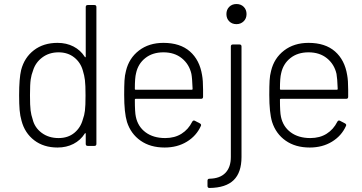

<svg xmlns="http://www.w3.org/2000/svg" viewBox="-20 -725 1800 954"><path d="M416 -700H449Q459 -700 459 -690V-10Q459 0 449 0H416Q406 0 406 -10V-60Q406 -63 404 -63.5Q402 -64 401 -61Q380 -28 345 -10Q310 8 266 8Q197 8 150 -28Q103 -64 87 -125Q80 -149 77.5 -178Q75 -207 75 -251Q75 -335 85 -377Q101 -439 148.5 -475.5Q196 -512 266 -512Q310 -512 345 -494Q380 -476 401 -443Q402 -440 404 -440.5Q406 -441 406 -444V-690Q406 -700 416 -700ZM405 -251Q405 -303 402 -327Q399 -351 392 -373Q381 -414 349 -439.5Q317 -465 271 -465Q224 -465 190 -439.5Q156 -414 144 -374Q136 -354 132.5 -330Q129 -306 129 -252Q129 -200 132 -176.5Q135 -153 142 -133Q152 -91 187 -65Q222 -39 271 -39Q318 -39 349.5 -65Q381 -91 392 -133Q399 -151 402 -175Q405 -199 405 -251Z M989 -279V-244Q989 -234 979 -234H654Q650 -234 650 -230Q650 -166 655 -145Q665 -96 703.5 -67.5Q742 -39 801 -39Q848 -39 882 -60.5Q916 -82 935 -120Q940 -129 948 -125L973 -112Q982 -107 978 -99Q956 -50 908.5 -21Q861 8 798 8Q727 8 678.5 -26Q630 -60 611 -119Q597 -165 597 -253Q597 -298 598.5 -324.5Q600 -351 606 -373Q621 -436 670.5 -474Q720 -512 792 -512Q875 -512 923.5 -469.5Q972 -427 984 -352Q989 -326 989 -279ZM650 -283Q650 -279 654 -279H933Q937 -279 937 -283Q935 -337 931 -358Q920 -406 883.5 -435.5Q847 -465 792 -465Q738 -465 702 -436.5Q666 -408 656 -361Q650 -339 650 -283Z M1105 -655Q1105 -677 1119 -691Q1133 -705 1155 -705Q1177 -705 1191 -691Q1205 -677 1205 -655Q1205 -633 1190.5 -619Q1176 -605 1155 -605Q1133 -605 1119 -619Q1105 -633 1105 -655ZM1021 163Q1073 162 1100 134Q1127 106 1127 55V-494Q1127 -504 1137 -504H1170Q1180 -504 1180 -494V55Q1180 132 1141 170Q1102 208 1021 209Q1011 209 1011 199V173Q1011 163 1021 163Z M1710 -279V-244Q1710 -234 1700 -234H1375Q1371 -234 1371 -230Q1371 -166 1376 -145Q1386 -96 1424.5 -67.5Q1463 -39 1522 -39Q1569 -39 1603 -60.5Q1637 -82 1656 -120Q1661 -129 1669 -125L1694 -112Q1703 -107 1699 -99Q1677 -50 1629.5 -21Q1582 8 1519 8Q1448 8 1399.5 -26Q1351 -60 1332 -119Q1318 -165 1318 -253Q1318 -298 1319.5 -324.5Q1321 -351 1327 -373Q1342 -436 1391.5 -474Q1441 -512 1513 -512Q1596 -512 1644.5 -469.5Q1693 -427 1705 -352Q1710 -326 1710 -279ZM1371 -283Q1371 -279 1375 -279H1654Q1658 -279 1658 -283Q1656 -337 1652 -358Q1641 -406 1604.5 -435.5Q1568 -465 1513 -465Q1459 -465 1423 -436.5Q1387 -408 1377 -361Q1371 -339 1371 -283Z"/></svg>

Font: Barlow Light
Style: Regular
Weight: 300
Designer: Jeremy Tribby
Foundry: Tribby Type
Version: Version 1.422